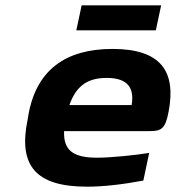

<svg xmlns="http://www.w3.org/2000/svg" viewBox="-20 -693 661 722"><path d="M614 -273C643 -424 586 -509 403 -509C228 -509 115 -431 86 -256L84 -244C48 -71 113 9 307 9C368 9 439 1 519 -14L541 -118C493 -110 399 -100 345 -100C256 -100 218 -127 221 -200H544C587 -200 602 -209 614 -273ZM241 -298C266 -369 308 -400 381 -400C460 -400 486 -363 475 -298ZM267 -579H566L586 -673H287Z"/></svg>

Font: LT Wave Bold
Style: Italic
Weight: 700
Designer: Daniel Lyons
Version: Version 2.5 (Glyphs App)